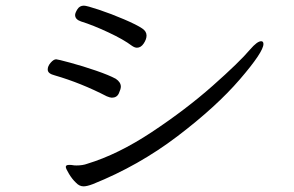

<svg xmlns="http://www.w3.org/2000/svg" viewBox="-20 -680 1040 680"><path d="M447 -518Q418 -540 363.5 -565.5Q309 -591 267 -604Q246 -611 246 -627Q246 -634 254 -647Q262 -660 277 -660Q287 -660 330.5 -645.5Q374 -631 419.5 -611.5Q465 -592 484 -579Q499 -569 499 -554Q499 -541 489 -526Q479 -511 465 -511Q457 -511 447 -518ZM408 -373Q408 -365 401 -349.5Q394 -334 376 -334Q370 -334 358 -339Q267 -386 174 -413Q162 -416 155.5 -421Q149 -426 149 -434Q149 -446 159.5 -458Q170 -470 179 -470Q184 -470 228.5 -458Q273 -446 319.5 -430Q366 -414 390 -401Q408 -389 408 -373ZM213 -89Q213 -96 225 -96Q233 -96 238 -95Q242 -94 251 -94Q273 -94 289 -100Q398 -133 518 -212.5Q638 -292 733 -376Q828 -460 866 -505Q891 -534 905 -534Q913 -534 913 -524Q913 -496 829.5 -399Q746 -302 608.5 -197.5Q471 -93 309 -28Q288 -20 276 -20Q261 -20 249 -33Q236 -45 224.5 -64Q213 -83 213 -89Z"/></svg>

Font: Fusion Kai T
Style: Regular
Weight: 400
Designer: Fontworks Inc.
Version: Version 24.134;May 13, 2024